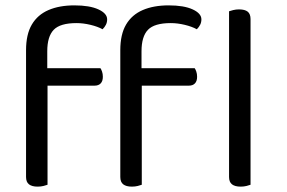

<svg xmlns="http://www.w3.org/2000/svg" viewBox="-20 -690 1069 715"><path d="M142 -371V-436H354Q357 -432 360 -423.5Q363 -415 363 -404Q363 -388 355 -379.5Q347 -371 332 -371ZM156 -499V-382H77V-503Q77 -562 98.5 -598.5Q120 -635 160.5 -652.5Q201 -670 257 -670Q314 -670 346.5 -655Q379 -640 379 -618Q379 -607 374.5 -598Q370 -589 362 -581Q344 -591 317 -597.5Q290 -604 265 -604Q204 -604 180 -579Q156 -554 156 -499ZM77 -426H157V-2Q152 0 142 2.5Q132 5 120 5Q99 5 88 -3.5Q77 -12 77 -31ZM493 -371V-436H705Q708 -432 711 -423.5Q714 -415 714 -404Q714 -388 706 -379.5Q698 -371 683 -371ZM507 -499V-382H428V-503Q428 -562 449.5 -598.5Q471 -635 511.5 -652.5Q552 -670 608 -670Q665 -670 697.5 -655Q730 -640 730 -618Q730 -607 725.5 -598Q721 -589 713 -581Q695 -591 668 -597.5Q641 -604 616 -604Q555 -604 531 -579Q507 -554 507 -499ZM428 -426H508V-2Q503 0 493 2.5Q483 5 471 5Q450 5 439 -3.5Q428 -12 428 -31ZM833 -264 913 -252V-2Q908 0 898 2.5Q888 5 876 5Q855 5 844 -3.5Q833 -12 833 -31ZM913 -214 833 -225V-648Q838 -650 848.5 -652.5Q859 -655 870 -655Q892 -655 902.5 -646.5Q913 -638 913 -619Z"/></svg>

Font: Baloo Tammudu 2
Style: Regular
Weight: 400
Designer: Maithili Shingre, Omkar Shende and Ek Type
Foundry: Ek Type
Version: Version 1.700